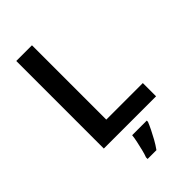

<svg xmlns="http://www.w3.org/2000/svg" viewBox="-278 -800 1107 1107"><g transform="rotate(-45 275.0 -246.5)"><path d="M93 0V-714H221V-108H519V0ZM382 71Q374 91 361.5 116.5Q349 142 334 169Q319 196 301 221H229V208Q236 190 242.5 163.5Q249 137 255 109.5Q261 82 263 61H382Z"/></g></svg>

Font: Noto Sans Armenian SemiBold
Style: Regular
Weight: 600
Designer: Monotype Design Team
Foundry: Monotype Imaging Inc.
Version: Version 2.007